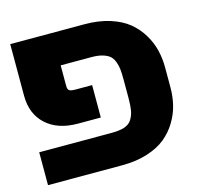

<svg xmlns="http://www.w3.org/2000/svg" viewBox="-93 -714 834 813"><g transform="rotate(-15 323.5 -307.0)"><path d="M627.9 -351.1V-263.2Q627.9 -224.1 619.1 -187.5Q610.4 -150.9 589.4 -116Q568.4 -81.1 536.9 -55.2Q505.4 -29.3 456.3 -13.7Q407.2 2 346.2 2H20V-142.1H337.9Q372.6 -142.1 394.3 -149.4Q416 -156.7 426.8 -174.1Q437.5 -191.4 441.2 -212.2Q444.8 -232.9 444.8 -267.1V-347.2Q444.8 -374.5 442.9 -392.6Q440.9 -410.6 434.3 -427.5Q427.7 -444.3 416.3 -453.6Q404.8 -462.9 385.3 -468.5Q365.7 -474.1 337.9 -474.1H203.1V-393.1Q203.1 -391.6 203.1 -388.2Q203.1 -379.4 203.6 -375.5Q204.1 -371.6 207.3 -366.9Q210.4 -362.3 218 -360.6Q225.6 -358.9 238.8 -358.9H310.1V-216.8H210Q122.1 -216.8 71 -263.4Q20 -310.1 20 -390.1V-616.2H346.2Q407.2 -616.2 456.3 -600.6Q505.4 -585 536.9 -559.1Q568.4 -533.2 589.4 -498.3Q610.4 -463.4 619.1 -426.8Q627.9 -390.1 627.9 -351.1Z"/></g></svg>

Font: LT Superior Black
Style: Regular
Weight: 900
Designer: Daniel Lyons
Foundry: LyonsType
Version: Version 2.005